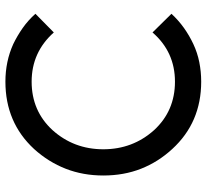

<svg xmlns="http://www.w3.org/2000/svg" viewBox="-47 -705 764 710"><g transform="rotate(90 335.0 -350.0)"><path d="M282 -712Q433 -712 531 -605Q579 -553 604 -489.5Q629 -426 629 -350Q629 -275 604 -211Q579 -147 531 -94Q433 12 282 12Q207 12 143 -17Q112 -32 83.5 -52Q55 -72 31 -99L100 -167Q173 -85 282 -85Q390 -85 461 -162Q532 -241 532 -350Q532 -459 461 -538Q390 -615 282 -615Q172 -615 100 -532L31 -602Q55 -628 83 -648Q111 -668 143 -683Q175 -698 210 -705Q245 -712 282 -712Z"/></g></svg>

Font: Unageo
Style: Medium
Weight: 500
Designer: Richard Sepsi
Foundry: Richard Sepsi
Version: Version 2.000